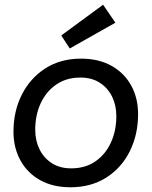

<svg xmlns="http://www.w3.org/2000/svg" viewBox="-20 -780 641 812"><path d="M278 12Q204 12 150 -18Q96 -48 66.5 -101.5Q37 -155 37 -223Q37 -310 72.5 -380Q108 -450 172 -491Q236 -532 323 -532Q397 -532 451 -502Q505 -472 534.5 -419Q564 -366 564 -297Q564 -211 529 -140.5Q494 -70 429.5 -29Q365 12 278 12ZM281 -68Q341 -68 383.5 -97.5Q426 -127 449 -177Q472 -227 472 -289Q472 -335 454 -371.5Q436 -408 402 -430Q368 -452 320 -452Q261 -452 218 -422.5Q175 -393 152 -343Q129 -293 129 -231Q129 -186 147 -149Q165 -112 199 -90Q233 -68 281 -68ZM239 -630 416 -760 468 -684 275 -575Z"/></svg>

Font: ABeeZee
Style: Italic
Weight: 400
Italic angle: -10°
Designer: Anja Meiners
Foundry: Anja Meiners
Version: Version 1.003; ttfautohint (v1.8.3)